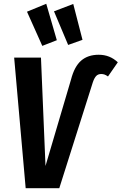

<svg xmlns="http://www.w3.org/2000/svg" viewBox="-20 -997 644 1017"><path d="M55 -692H197L221 -118L356 -575Q374 -645 410 -676Q446 -707 503 -707Q562 -707 604 -667L552 -592Q542 -599 534 -602Q526 -605 516 -605Q500 -605 490 -595Q480 -585 472 -562L294 0H116ZM281 -784 204 -754 123 -935 225 -977ZM417 -786 341 -759 266 -937 368 -976Z"/></svg>

Font: Fira Sans Compressed SemiBold
Style: Italic
Weight: 600
Width: 1
Italic angle: -8°
Designer: bBox Type GmbH & Carrois Corporate GbR & Edenspiekermann AG
Foundry: bBox Type GmbH & Carrois Corporate GbR & Edenspiekermann AG
Version: Version 4.301